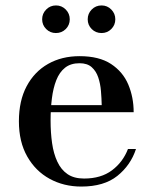

<svg xmlns="http://www.w3.org/2000/svg" viewBox="-20 -676 566 706"><path d="M279 10Q214.5 10 162.5 -18.5Q110.5 -47 80 -100.8Q49.5 -154.5 49.5 -230Q49.5 -305.5 78 -359Q106.5 -412.5 156.8 -441Q207 -469.5 272.5 -469.5Q344.5 -469.5 388.2 -440.8Q432 -412 451.8 -365Q471.5 -318 471.5 -263.5H117V-289.5H354Q353.5 -314.5 351.2 -341.5Q349 -368.5 341.2 -391.5Q333.5 -414.5 317.2 -429Q301 -443.5 272.5 -443.5Q240 -443.5 219.2 -427Q198.5 -410.5 187 -381.2Q175.5 -352 170.8 -314Q166 -276 166 -233Q166 -188.5 171.5 -149.8Q177 -111 190.8 -81.5Q204.5 -52 228.2 -35.8Q252 -19.5 289 -19.5Q351.5 -19.5 391.8 -49.8Q432 -80 450.5 -128H480Q460.5 -68.5 411.5 -29.2Q362.5 10 279 10ZM353.5 -554.5Q332 -554.5 317.2 -569.2Q302.5 -584 302.5 -605Q302.5 -626 317.2 -641Q332 -656 353.5 -656Q374.5 -656 389.2 -641Q404 -626 404 -605Q404 -584 389.2 -569.2Q374.5 -554.5 353.5 -554.5ZM185.5 -554.5Q164.5 -554.5 149.8 -569.2Q135 -584 135 -605Q135 -626 149.8 -641Q164.5 -656 186 -656Q207 -656 221.8 -641Q236.5 -626 236.5 -605Q236.5 -584 221.8 -569.2Q207 -554.5 185.5 -554.5Z"/></svg>

Font: Bodoni Moda SC 9pt Medium
Style: Regular
Weight: 500
Designer: Owen Earl
Foundry: indestructible type
Version: Version 2.005